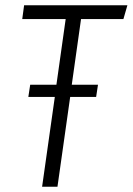

<svg xmlns="http://www.w3.org/2000/svg" viewBox="-20 -705 501 725"><path d="M446 -633H286L251 -385H350L343 -339H245L197 0H139L187 -339H87L94 -385H193L228 -633H64L71 -685H461Z"/></svg>

Font: Fira Sans Extra Condensed Light
Style: Italic
Weight: 300
Width: 3
Italic angle: -8°
Designer: Carrois Corporate & Edenspiekermann AG
Foundry: Carrois Corporate GbR & Edenspiekermann AG
Version: Version 4.203